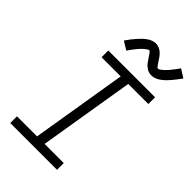

<svg xmlns="http://www.w3.org/2000/svg" viewBox="-284 -1071 1170 1170"><g transform="rotate(45 301.0 -486.0)"><path d="M48 0V-58H221L323 -677H158V-735H561V-677H388L286 -58H451V0ZM236 -812 182 -845Q194 -863 206 -878Q218 -893 228.5 -905Q239 -917 249 -927Q259 -937 272.5 -947.5Q286 -958 301.5 -964.5Q317 -971 333 -971Q338 -971 343.5 -970Q349 -969 354 -967.5Q359 -966 363.5 -964Q368 -962 372.5 -959.5Q377 -957 380.5 -954Q384 -951 388 -947.5Q392 -944 395.5 -940Q399 -936 402 -932Q405 -928 408 -924Q411 -920 413.5 -916Q416 -912 419 -907.5Q422 -903 425 -898.5Q428 -894 431 -889.5Q434 -885 436.5 -882Q439 -879 442 -875Q445 -871 450 -871Q454 -871 457.5 -873Q461 -875 464.5 -877Q468 -879 471.5 -882Q475 -885 479.5 -889Q484 -893 485.5 -894Q487 -895 489 -897.5Q491 -900 493.5 -902.5Q496 -905 499 -908Q502 -911 504.5 -914Q507 -917 510 -920.5Q513 -924 515.5 -928Q518 -932 521.5 -935.5Q525 -939 528 -943.5Q531 -948 534.5 -952.5Q538 -957 541 -961.5Q544 -966 548 -972L602 -938Q589 -920 577.5 -905Q566 -890 555.5 -878Q545 -866 535 -856Q525 -846 511 -835.5Q497 -825 481.5 -819Q466 -813 451 -813Q440 -813 430 -815.5Q420 -818 411.5 -823.5Q403 -829 395.5 -835.5Q388 -842 382 -850Q376 -858 371 -865.5Q366 -873 359.5 -882.5Q353 -892 348.5 -899Q344 -906 336 -912Q335 -912 334.5 -912.5Q334 -913 333 -913Q330 -913 326 -910.5Q322 -908 319 -906Q316 -904 312 -901Q308 -898 303.5 -894Q299 -890 298 -889Q297 -888 294.5 -885.5Q292 -883 289.5 -880.5Q287 -878 284.5 -875Q282 -872 279 -869Q276 -866 273.5 -862.5Q271 -859 268 -855.5Q265 -852 262 -848Q259 -844 255.5 -839.5Q252 -835 249 -830.5Q246 -826 242.5 -821.5Q239 -817 236 -812Z"/></g></svg>

Font: Iosevka SS04 Lt Ex Obl
Style: Regular
Weight: 300
Width: 7
Italic angle: -9°
Monospace: yes
Designer: Belleve Invis
Foundry: Belleve Invis
Version: Version 19.0.0; ttfautohint (v1.8.4)